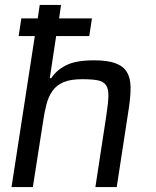

<svg xmlns="http://www.w3.org/2000/svg" viewBox="-20 -763 638 783"><path d="M369 0 413 -288Q421 -339 422 -369.5Q423 -400 412.5 -415.5Q402 -431 378.5 -435.5Q355 -440 315 -440Q268 -440 239.5 -428Q211 -416 194.5 -393Q178 -370 169.5 -337.5Q161 -305 155 -263L114 0H27L122 -616H56L67 -688H134L142 -743H229L221 -688H355L344 -616H209L183 -444H189Q209 -476 249 -496.5Q289 -517 363 -517Q419 -517 451 -505Q483 -493 497.5 -469Q512 -445 512.5 -407.5Q513 -370 505 -319L456 0Z"/></svg>

Font: Azeri Sans
Style: Italic
Weight: 400
Designer: Hector Gatti & Omnibus-Type (original fonts) / Cristiano Sobral (main changes and remastering)
Foundry: Omnibus-Type
Version: Version 0.07;August 21, 2020;FontCreator 13.0.0.2681 64-bit;